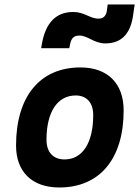

<svg xmlns="http://www.w3.org/2000/svg" viewBox="-20 -829 626 859"><path d="M245.1 9.8C426.3 9.8 533.2 -118.2 533.2 -335C533.2 -456.1 461.4 -527.3 339.8 -527.3C158.7 -527.3 51.8 -397.5 51.8 -177.7C51.8 -60.1 123.5 9.8 245.1 9.8ZM164.1 -613.3H290L293 -628.9C298.8 -659.7 311.5 -669.9 335.4 -669.9C373 -669.9 400.9 -634.8 450.7 -634.8C520 -634.8 560.5 -673.3 574.2 -752L582.5 -809.1H461.9L458 -779.8C454.1 -757.3 441.9 -745.6 421.4 -745.6C381.8 -745.6 358.4 -775.4 307.6 -775.4C231.4 -775.4 184.1 -728 167.5 -632.8ZM268.6 -115.7C217.8 -115.7 188 -148.4 188 -203.6C188 -328.1 236.8 -401.9 318.8 -401.9C368.2 -401.9 397 -369.1 397 -314C397 -189.5 349.1 -115.7 268.6 -115.7Z"/></svg>

Font: Cascadia Code NF
Style: Bold Italic
Weight: 700
Italic angle: -10°
Monospace: yes
Designer: Aaron Bell
Foundry: Saja Typeworks
Version: Version 2404.023